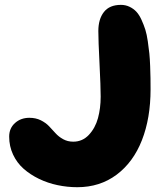

<svg xmlns="http://www.w3.org/2000/svg" viewBox="-20 -800 668 797"><path d="M481.9 -779.8Q501.5 -779.8 518.1 -771.7Q534.7 -763.7 546.4 -751Q558.1 -738.3 567.6 -717.3Q577.1 -696.3 583.3 -676.8Q589.4 -657.2 593.5 -628.7Q597.7 -600.1 599.9 -578.4Q602.1 -556.6 603.3 -525.4Q604.5 -494.1 604.7 -475.8Q605 -457.5 605 -429.2Q605 -309.6 569.1 -218Q533.2 -126.5 463.9 -74.7Q394.5 -22.9 300.8 -22.9Q259.3 -22.9 218.8 -31.5Q178.2 -40 141.8 -57.6Q105.5 -75.2 77.9 -99.6Q50.3 -124 34.2 -158.4Q18.1 -192.9 18.1 -232.9Q18.1 -267.6 42.2 -289.3Q66.4 -311 102.1 -311Q128.4 -311 149.2 -300.8Q169.9 -290.5 183.6 -276.1Q197.3 -261.7 210.4 -247.1Q223.6 -232.4 242.2 -222.2Q260.7 -211.9 284.2 -211.9Q322.3 -211.9 348.9 -240.2Q375.5 -268.6 386.7 -309.6Q397.9 -350.6 397.9 -398.9Q397.9 -439.9 393.1 -536.1Q388.2 -632.3 388.2 -670.9Q388.2 -720.7 411.4 -750.2Q434.6 -779.8 481.9 -779.8Z"/></svg>

Font: Blue Custard
Style: Regular
Weight: 400
Version: Version 01.01